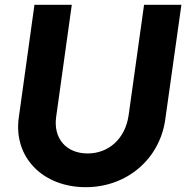

<svg xmlns="http://www.w3.org/2000/svg" viewBox="-20 -765 773 797"><path d="M336 12C507 12 643 -105 666 -269L733 -745H578L514 -287C500 -188 430 -128 344 -128C255 -128 201 -190 213 -279L278 -745H123L58 -277C35 -113 157 12 336 12Z"/></svg>

Font: Mluvka ExtraBold
Style: Italic
Weight: 800
Italic angle: -8°
Designer: Modified by Jiří Krblich, Original typeface by Gumpita Rahayu
Foundry: Gumpita Rahayu & Jiří Krblich
Version: Version 2.000;Glyphs 3.1.1 (3134)